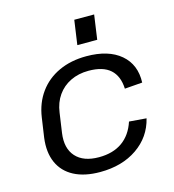

<svg xmlns="http://www.w3.org/2000/svg" viewBox="-110 -824 837 924"><g transform="rotate(-15 309.0 -362.0)"><path d="M276.1 7.9Q198.6 7.9 146.4 -19.5Q94.2 -46.9 71.2 -98.5Q48.3 -150.1 57.6 -221.4L71.8 -318.6Q82.1 -389.1 119.6 -440.6Q157 -492.2 217.4 -520.1Q277.7 -547.9 354.4 -547.9Q464.5 -547.9 525 -496.4Q585.4 -445 582 -355.8L493.9 -349Q491.2 -412.7 454.8 -445.1Q418.4 -477.5 346.7 -477.5Q296.5 -477.5 256.7 -458.1Q217 -438.8 192.2 -403.4Q167.3 -368 160.6 -319.2L146.4 -220.8Q136.1 -146.6 173.9 -104.6Q211.7 -62.5 289 -62.5Q359 -62.5 405.3 -95.3Q451.6 -128.1 472.1 -191L557.8 -184.2Q536.3 -95.9 460.9 -44Q385.4 7.9 276.1 7.9ZM443.5 -732.3 426.2 -610.6H327.1L344.5 -732.3Z"/></g></svg>

Font: Pathway Extreme 8pt Thin
Style: Italic
Weight: 100
Italic angle: -8°
Designer: Eduardo Rodriguez Tunni
Foundry: Eduardo Rodriguez Tunni
Version: Version 1.000